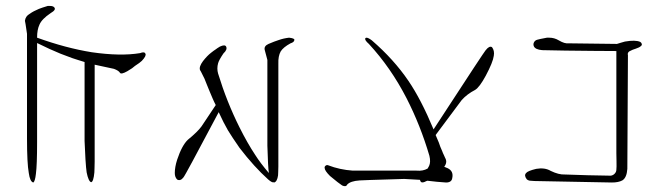

<svg xmlns="http://www.w3.org/2000/svg" viewBox="-20 -859 2237 647"><path d="M148 -839Q159 -839 163 -834Q170 -826 151 -815Q121 -795 113 -776Q105 -759 105 -733V-732Q202 -697 289 -683Q386 -669 452 -680Q467 -686 470 -678Q474 -671 458 -654Q452 -648 435 -637Q433 -636 430 -633Q427 -630 425 -629Q415 -623 409 -619Q388 -607 384 -614Q380 -621 364 -627L299 -641V-383V-314Q299 -304 298.5 -292Q298 -280 298 -278Q295 -246 287 -245Q278 -248 272 -278Q270 -291 268 -322Q265 -376 265 -384V-650Q257 -652 242.5 -657Q228 -662 224 -663Q219 -665 184 -678Q160 -688 147 -694Q121 -706 105 -714V-380Q105 -303 101 -273Q98 -247 92 -244Q81 -247 77 -276Q71 -309 71 -392V-745Q65 -787 64 -789Q66 -805 81 -813Q92 -821 111 -829Q121 -833 141 -839ZM64 -789V-785V-787Z M954 -732Q972 -730 972 -725Q972 -717 959 -713Q935 -700 926 -686Q917 -670 918 -644V-481V-461V-356V-298Q918 -289 917.5 -279Q917 -269 917 -268Q914 -247 904 -244L903 -245Q898 -242 884 -254Q836 -297 787 -361Q762 -397 748 -420Q734 -444 717 -481L629 -316Q601 -264 598 -261Q588 -248 577 -254Q569 -262 569 -276Q569 -296 577 -321Q593 -369 613 -388Q646 -415 659 -433L707 -505Q705 -508 702 -515Q699 -522 697 -526Q694 -534 686 -552Q683 -560 677 -574Q671 -588 669 -594L657 -618L654 -623Q650 -634 664 -653Q678 -671 691 -681Q701 -689 706 -692Q711 -696 721 -702Q738 -710 742 -702Q747 -692 733 -679Q718 -657 715 -646Q710 -628 715 -611Q744 -516 787 -430Q814 -376 840 -337Q857 -310 886 -276Q883 -296 881 -368V-657Q878 -668 872 -691Q869 -704 885 -711Q906 -720 919 -724Q936 -730 954 -732ZM654 -623 655 -622Z M1215 -732Q1221 -732 1233 -723Q1307 -659 1356 -587Q1399 -524 1441 -423L1577 -631Q1614 -687 1616 -689Q1629 -706 1638 -700Q1647 -688 1644 -671Q1641 -649 1617 -604Q1596 -565 1581 -556Q1554 -542 1536 -522L1448 -404Q1457 -383 1459 -378Q1463 -365 1470 -350Q1472 -344 1476 -336Q1480 -328 1480 -327Q1481 -326 1482 -323Q1483 -319 1483 -320Q1486 -309 1477 -297Q1479 -296 1483 -294.5Q1487 -293 1489 -292Q1509 -282 1504 -259Q1502 -244 1483 -244Q1452 -246 1420 -250Q1418 -249 1415 -248Q1412 -247 1411 -246Q1399 -241 1396 -250V-251Q1395 -252 1395 -253Q1392 -253 1386.5 -253.5Q1381 -254 1378 -254L1342 -256Q1336 -256 1325 -255.5Q1314 -255 1309 -255Q1205 -252 1192 -251Q1161 -249 1150 -237Q1146 -228 1133 -234Q1122 -241 1092 -266Q1074 -284 1074 -293Q1073 -297 1077 -300.5Q1081 -304 1086 -302Q1125 -287 1169 -284H1384Q1405 -282 1421 -291Q1423 -294 1426 -300Q1432 -313 1427 -334Q1397 -436 1350 -528Q1297 -631 1223 -711Q1208 -724 1211 -730Q1213 -732 1215 -732Z M1831 -732Q1848 -732 1863 -723Q1883 -711 1897 -713Q1924 -713 1978 -712Q2032 -711 2059 -711Q2063 -712 2072 -715Q2081 -718 2086 -719Q2121 -725 2137 -718Q2141 -716 2142.5 -711.5Q2144 -707 2140 -704Q2135 -699 2122.5 -695Q2110 -691 2107 -689Q2093 -684 2096 -673Q2096 -609 2095 -481.5Q2094 -354 2094 -290Q2092 -260 2077 -251Q2064 -244 2042 -244Q1998 -245 1911 -246.5Q1824 -248 1781 -249Q1779 -249 1774.5 -249.5Q1770 -250 1767 -250Q1764 -250 1760.5 -251.5Q1757 -253 1755 -255Q1745 -268 1753 -276Q1758 -283 1787 -290Q1816 -295 1836 -283Q1863 -270 1883 -271Q1909 -270 1960.5 -268.5Q2012 -267 2038 -267Q2046 -268 2051.5 -274Q2057 -280 2057 -287Q2058 -295 2057.5 -315Q2057 -335 2057 -343V-687Q2029 -687 1978 -687.5Q1927 -688 1885.5 -688.5Q1844 -689 1807 -690Q1784 -692 1779 -703Q1776 -710 1779.5 -716.5Q1783 -723 1790 -725Q1796 -727 1823 -732Z"/></svg>

Font: Kimchi
Style: Regular
Weight: 400
Version: Version 1.1